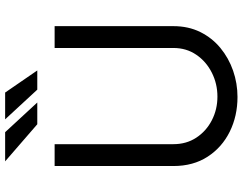

<svg xmlns="http://www.w3.org/2000/svg" viewBox="-122 -846 977 774"><g transform="rotate(-90 367.0 -458.5)"><path d="M561.1 -727.3H649.1V-248.6Q649.1 -188.2 625.5 -140.4Q601.9 -92.7 561.3 -59.1Q520.6 -25.6 469.5 -7.8Q418.3 9.9 363.6 9.9Q286.9 9.9 223.7 -21.3Q160.5 -52.6 122.9 -110.4Q85.2 -168.3 85.2 -248.6V-727.3H173.3V-248.6Q173.3 -196 199.6 -156.1Q225.9 -116.1 269.5 -93.6Q313.2 -71 365.1 -71Q416.9 -71 461.6 -93.6Q506.4 -116.1 533.7 -156.1Q561.1 -196 561.1 -248.6ZM341.3 -797.2H253.6L104 -926.8H221.6ZM470.5 -797.2H393.1L273.4 -926.8H381.4Z"/></g></svg>

Font: Inter UI
Style: Regular
Weight: 400
Designer: Rasmus Andersson
Foundry: rsms
Version: Version 2.2